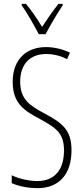

<svg xmlns="http://www.w3.org/2000/svg" viewBox="-20 -969 434 999"><path d="M182 -791H217C242 -838 277 -898 306 -941V-949H284C250 -905 227 -872 199 -829C174 -871 141 -918 115 -949H93V-941C118 -907 156 -840 182 -791ZM352 -187C352 -297 300 -331 209 -380C137 -419 85 -451 85 -544C85 -632 133 -688 221 -688C249 -688 290 -682 329 -661L344 -695C314 -710 267 -724 220 -724C117 -724 46 -660 46 -543C46 -429 109 -392 187 -350C274 -303 313 -275 313 -186C313 -90 268 -27 174 -27C131 -27 78 -39 41 -57V-16C81 2 133 10 175 10C287 10 352 -62 352 -187Z"/></svg>

Font: Noto Sans Hebrew ExtraCondensed ExtraLight
Style: Regular
Weight: 200
Width: 2
Designer: Monotype Design Team
Foundry: Monotype Imaging Inc.
Version: Version 2.004